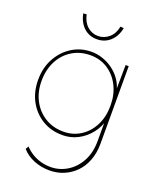

<svg xmlns="http://www.w3.org/2000/svg" viewBox="-174 -834 951 1174"><g transform="rotate(20 301.5 -247.5)"><path d="M294 240Q240 240 192.5 221Q145 202 113 166L124 146Q145 168 170.5 184Q196 200 227 209Q258 218 293 218Q350 218 399.5 188Q449 158 479.5 102.5Q510 47 510 -30V-172L519 -175Q506 -121 473 -79.5Q440 -38 394 -14Q348 10 294 10Q221 10 163.5 -24.5Q106 -59 73 -119.5Q40 -180 40 -258Q40 -337 74 -398.5Q108 -460 164.5 -495Q221 -530 290 -530Q322 -530 352.5 -521Q383 -512 410 -496Q437 -480 459 -457.5Q481 -435 495.5 -408Q510 -381 516 -350L510 -353L512 -525H532V-21Q532 40 513.5 88.5Q495 137 462 170.5Q429 204 386 222Q343 240 294 240ZM293 -12Q354 -12 403.5 -43.5Q453 -75 481.5 -131Q510 -187 510 -260Q510 -332 481.5 -388Q453 -444 403.5 -476Q354 -508 291 -508Q224 -508 172 -476Q120 -444 91 -387.5Q62 -331 62 -258Q62 -187 91.5 -131.5Q121 -76 173 -44Q225 -12 293 -12ZM292 -613Q241 -613 206.5 -645Q172 -677 160 -733L182 -735Q192 -687 222 -660.5Q252 -634 292 -634Q331 -634 362 -660.5Q393 -687 402 -735L424 -733Q413 -677 377.5 -645Q342 -613 292 -613Z"/></g></svg>

Font: Lexend Deca Thin
Style: Regular
Weight: 250
Designer: Bonnie Shaver-Troup, Thomas Jockin
Foundry: Lexend
Version: Version 1.007